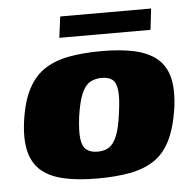

<svg xmlns="http://www.w3.org/2000/svg" viewBox="-44 -573 635 625"><g transform="rotate(-5 273.5 -261.0)"><path d="M250 7Q188 7 142.5 -3Q97 -13 69 -36Q41 -59 30.5 -99Q20 -139 28 -199Q37 -264 58.5 -304.5Q80 -345 113.5 -366.5Q147 -388 193.5 -396.5Q240 -405 300 -405Q362 -405 406.5 -395Q451 -385 479 -362Q507 -339 517 -299.5Q527 -260 519 -199Q509 -134 488.5 -93.5Q468 -53 435 -31.5Q402 -10 356 -1.5Q310 7 250 7ZM258 -80Q281 -80 296 -90Q311 -100 321.5 -125.5Q332 -151 338 -199Q345 -247 342 -273Q339 -299 326.5 -308.5Q314 -318 292 -318Q270 -318 253.5 -308.5Q237 -299 226 -273Q215 -247 208 -199Q202 -151 205.5 -125.5Q209 -100 222.5 -90Q236 -80 258 -80ZM166 -460 175 -529H472L464 -460Z"/></g></svg>

Font: Genos ExtraBold
Style: Italic
Weight: 800
Italic angle: -8°
Version: Version 1.010